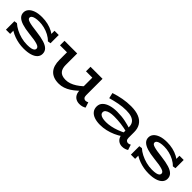

<svg xmlns="http://www.w3.org/2000/svg" viewBox="270 -1585 2700 2700"><g transform="rotate(45 1620.0 -235.0)"><path d="M428 14Q378 14 330.5 5.5Q283 -3 239 -19Q195 -35 159 -56.5Q123 -78 96 -105L149 -117V1H65V-167L110 -173Q145 -141 195.5 -115Q246 -89 305 -73.5Q364 -58 425 -58Q472 -58 501.5 -64.5Q531 -71 545 -83.5Q559 -96 559 -114Q559 -129 548 -140.5Q537 -152 511 -161Q485 -170 442.5 -177.5Q400 -185 337 -191Q246 -201 186.5 -220Q127 -239 97 -269Q67 -299 67 -344Q67 -384 93.5 -415Q120 -446 172 -465Q224 -484 302 -484Q362 -484 418 -471Q474 -458 521.5 -432.5Q569 -407 607 -369L559 -353V-471H643V-307L598 -300Q564 -336 516.5 -361Q469 -386 417.5 -398.5Q366 -411 317 -411Q271 -411 240 -403.5Q209 -396 194 -383.5Q179 -371 179 -354Q179 -339 190 -329Q201 -319 226.5 -311Q252 -303 293.5 -296Q335 -289 396 -282Q487 -271 548.5 -252Q610 -233 640.5 -202Q671 -171 671 -124Q671 -81 642 -50Q613 -19 558.5 -2.5Q504 14 428 14Z M1125 14Q1065 14 1022 -3Q979 -20 951 -52Q923 -84 910 -129.5Q897 -175 897 -230V-471H1010V-240Q1010 -209 1017.5 -181.5Q1025 -154 1041.5 -134Q1058 -114 1086.5 -103Q1115 -92 1157 -92Q1198 -92 1238 -106Q1278 -120 1317 -145Q1356 -170 1391.5 -201.5Q1427 -233 1458 -267V-177Q1421 -138 1382.5 -103.5Q1344 -69 1303 -42.5Q1262 -16 1217.5 -1Q1173 14 1125 14ZM758 -381V-471H988V-381ZM1533 11Q1495 11 1465 -5Q1435 -21 1418 -53Q1401 -85 1401 -132V-471H1514V-146Q1514 -112 1528 -97.5Q1542 -83 1560 -83Q1574 -83 1585 -87Q1596 -91 1606 -96L1632 -16Q1615 -5 1591 3Q1567 11 1533 11ZM1275 -381V-471H1498V-381Z M2380 10Q2345 10 2317 -6.5Q2289 -23 2273 -54Q2257 -85 2257 -127V-256Q2257 -304 2234.5 -334.5Q2212 -365 2169 -379.5Q2126 -394 2064 -394Q1991 -394 1918.5 -380Q1846 -366 1773 -345L1754 -428Q1833 -454 1911.5 -468.5Q1990 -483 2071 -483Q2167 -483 2231 -456.5Q2295 -430 2327 -379Q2359 -328 2359 -256V-145Q2359 -113 2372.5 -98.5Q2386 -84 2405 -84Q2419 -84 2430 -88Q2441 -92 2450 -97L2476 -17Q2460 -7 2436.5 1.5Q2413 10 2380 10ZM1945 13Q1880 13 1831.5 -4Q1783 -21 1756.5 -54.5Q1730 -88 1730 -136Q1730 -188 1764 -222Q1798 -256 1856 -273Q1914 -290 1987 -290Q2077 -290 2149 -275Q2221 -260 2283 -239V-177Q2212 -196 2143 -204.5Q2074 -213 2004 -213Q1956 -213 1921 -204.5Q1886 -196 1866.5 -180Q1847 -164 1847 -140Q1847 -118 1863 -103Q1879 -88 1908.5 -81Q1938 -74 1979 -74Q2022 -74 2072.5 -84Q2123 -94 2177 -114Q2231 -134 2283 -162L2282 -96Q2234 -63 2178.5 -38.5Q2123 -14 2064 -0.5Q2005 13 1945 13Z M2913 14Q2863 14 2815.5 5.5Q2768 -3 2724 -19Q2680 -35 2644 -56.5Q2608 -78 2581 -105L2634 -117V1H2550V-167L2595 -173Q2630 -141 2680.5 -115Q2731 -89 2790 -73.5Q2849 -58 2910 -58Q2957 -58 2986.5 -64.5Q3016 -71 3030 -83.5Q3044 -96 3044 -114Q3044 -129 3033 -140.5Q3022 -152 2996 -161Q2970 -170 2927.5 -177.5Q2885 -185 2822 -191Q2731 -201 2671.5 -220Q2612 -239 2582 -269Q2552 -299 2552 -344Q2552 -384 2578.5 -415Q2605 -446 2657 -465Q2709 -484 2787 -484Q2847 -484 2903 -471Q2959 -458 3006.5 -432.5Q3054 -407 3092 -369L3044 -353V-471H3128V-307L3083 -300Q3049 -336 3001.5 -361Q2954 -386 2902.5 -398.5Q2851 -411 2802 -411Q2756 -411 2725 -403.5Q2694 -396 2679 -383.5Q2664 -371 2664 -354Q2664 -339 2675 -329Q2686 -319 2711.5 -311Q2737 -303 2778.5 -296Q2820 -289 2881 -282Q2972 -271 3033.5 -252Q3095 -233 3125.5 -202Q3156 -171 3156 -124Q3156 -81 3127 -50Q3098 -19 3043.5 -2.5Q2989 14 2913 14Z"/></g></svg>

Font: BioRhyme SemiExpanded Medium
Style: Regular
Weight: 500
Width: 6
Designer: Aoife Mooney
Foundry: Aoife Mooney Type
Version: Version 1.600;gftools[0.9.33]